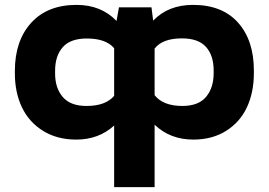

<svg xmlns="http://www.w3.org/2000/svg" viewBox="-20 -558 1093 781"><path d="M40.5 -259.3V-269.5Q40.5 -392.1 106.7 -465.1Q172.9 -538.1 291.5 -538.1Q391.6 -538.1 454.1 -472.7L463.9 -528.3H596.2L603 -474.1Q664.6 -538.1 765.1 -538.1Q883.8 -538.1 948.2 -466.1Q1012.7 -394 1012.7 -271V-260.7Q1012.7 -183.1 984.9 -122.6Q957 -62 900.4 -26.1Q843.8 9.8 766.6 9.8Q671.9 9.8 608.9 -50.8V203.1H444.3V-47.4Q381.8 9.8 290 9.8Q212.4 9.8 155.3 -25.6Q98.1 -61 69.3 -121.3Q40.5 -181.6 40.5 -259.3ZM608.9 -360.4V-170.9Q643.6 -127 721.7 -127Q787.1 -127 818.1 -163.8Q849.1 -200.7 849.1 -260.7V-271Q849.1 -332.5 817.9 -367.2Q786.6 -401.9 720.2 -401.9Q641.1 -401.9 608.9 -360.4ZM204.1 -269.5V-259.3Q204.1 -199.7 235.4 -163.3Q266.6 -127 332 -127Q409.2 -127 444.3 -168V-361.8Q411.1 -401.4 333 -401.4Q266.6 -401.4 235.4 -366.2Q204.1 -331.1 204.1 -269.5Z"/></svg>

Font: Bert Sans Black
Style: Regular
Weight: 900
Designer: Christian Robertson, Adam Twardoch, & Cristiano Sobral
Foundry: Google
Version: Version 12.135;January 10, 2020;FontCreator 12.0.0.2547 64-b